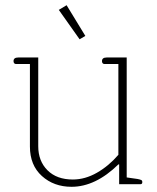

<svg xmlns="http://www.w3.org/2000/svg" viewBox="-20 -708 602 738"><path d="M206 -670 236 -688 308 -570 286 -557ZM95 -145V-462H41Q37 -462 34.5 -465Q32 -468 32 -473Q32 -487 50 -487H127V-146Q127 -89 162.5 -53.5Q198 -18 260 -18Q307 -18 352.5 -44Q398 -70 435 -113V-462H381Q377 -462 374.5 -465Q372 -468 372 -473Q372 -487 390 -487H467V-26L509 -20Q519 -18 523 -16Q527 -14 527 -8Q527 0 520 0H438V-76H435Q347 10 255 10Q187 10 141 -31.5Q95 -73 95 -145Z"/></svg>

Font: Maitree ExtraLight
Style: Regular
Weight: 275
Designer: CadsonDemak Team
Foundry: CadsonDemak
Version: Version 1.003